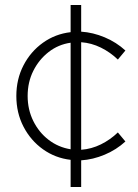

<svg xmlns="http://www.w3.org/2000/svg" viewBox="-20 -628 548 764"><path d="M261 116V8Q200 1 151 -34Q102 -69 73.5 -124Q45 -179 45 -246Q45 -313 73.5 -368Q102 -423 151 -458Q200 -493 261 -500V-608H303V-502Q350 -499 396.5 -479.5Q443 -460 479 -427L449 -391Q419 -420 381.5 -438.5Q344 -457 303 -460V-32Q344 -35 381.5 -53.5Q419 -72 449 -101L479 -65Q443 -32 396.5 -12.5Q350 7 303 10V116ZM90 -246Q90 -192 112.5 -146.5Q135 -101 173.5 -71.5Q212 -42 261 -34V-458Q212 -451 173.5 -421Q135 -391 112.5 -346Q90 -301 90 -246Z"/></svg>

Font: Red Hat Display VF
Style: Regular
Weight: 300
Designer: Pentagram, MCKL
Foundry: Pentagram, MCKL
Version: Version 1.023